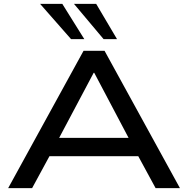

<svg xmlns="http://www.w3.org/2000/svg" viewBox="-20 -966 966 986"><path d="M22 0 409 -705H517L904 0H779L671 -199L729 -164H194L253 -199L145 0ZM461 -592 270 -232 235 -258H689L654 -232L464 -592ZM512 -765 360 -946H474L581 -765ZM345 -765 186 -946H300L413 -765Z"/></svg>

Font: Nunito Sans 10pt Expanded SemiBold
Style: Regular
Weight: 600
Width: 7
Designer: Vernon Adams
Foundry: Vernon Adams
Version: Version 3.101;gftools[0.9.27]